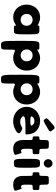

<svg xmlns="http://www.w3.org/2000/svg" viewBox="1354 -2216 1121 3870"><g transform="rotate(90 1915.0 -280.5)"><path d="M72 -256C72 -106 177 15 327 15C362 15 394 7 423 -6C502 -42 496 -57 496 -29C496 -1 499 0 584 0C669 0 672 -7 672 -257C672 -506 669 -513 583 -513C497 -513 495 -512 495 -489C495 -465 500 -481 421 -511C393 -522 361 -528 327 -528C177 -528 72 -406 72 -256ZM260 -256C260 -327 313 -377 380 -377C446 -377 499 -327 499 -256C499 -186 449 -136 380 -136C308 -136 260 -186 260 -256Z M1403 -257C1403 -407 1298 -528 1148 -528C1113 -528 1080 -520 1052 -507C972 -471 979 -456 979 -484C978 -512 976 -513 891 -513C805 -513 803 -502 803 -127C803 249 806 260 892 260C977 260 980 256 980 106C980 -45 974 -32 1054 -2C1082 9 1114 15 1148 15C1298 15 1403 -107 1403 -257ZM1215 -257C1215 -186 1162 -136 1095 -136C1029 -136 976 -186 976 -257C976 -327 1026 -377 1095 -377C1167 -377 1215 -327 1215 -257Z M2086 -257C2086 -407 1981 -528 1831 -528C1796 -528 1763 -520 1735 -507C1655 -471 1662 -456 1662 -484C1661 -512 1659 -513 1574 -513C1488 -513 1486 -502 1486 -127C1486 249 1489 260 1575 260C1660 260 1663 256 1663 106C1663 -45 1657 -32 1737 -2C1765 9 1797 15 1831 15C1981 15 2086 -107 2086 -257ZM1898 -257C1898 -186 1845 -136 1778 -136C1712 -136 1659 -186 1659 -257C1659 -327 1709 -377 1778 -377C1850 -377 1898 -327 1898 -257Z M2380 -626C2407 -588 2411 -589 2527 -656C2643 -723 2645 -727 2601 -783C2556 -838 2552 -838 2454 -752C2355 -666 2353 -663 2380 -626ZM2689 -244V-256C2689 -436 2570 -528 2414 -528C2259 -528 2132 -406 2132 -256C2132 -107 2259 15 2414 15C2471 15 2523 6 2568 -16C2702 -79 2678 -120 2616 -151C2554 -182 2560 -167 2495 -137C2476 -129 2456 -126 2427 -126C2405 -126 2377 -133 2355 -149C2284 -203 2321 -232 2502 -232C2683 -232 2689 -232 2689 -244ZM2348 -389C2365 -404 2389 -413 2419 -413C2445 -413 2467 -406 2484 -392C2536 -348 2513 -330 2419 -330C2324 -330 2301 -347 2348 -389Z M2765 -513C2729 -513 2728 -511 2728 -446C2728 -380 2729 -378 2765 -378C2801 -378 2802 -375 2802 -280V-181C2802 -90 2836 15 2977 15C3014 15 3046 7 3069 -1C3107 -14 3106 -19 3085 -89C3064 -158 3063 -159 3050 -152C3042 -148 3031 -144 3019 -144C2991 -144 2979 -167 2979 -215V-297C2979 -376 2981 -378 3033 -378C3085 -378 3087 -380 3087 -446C3087 -511 3085 -513 3033 -513C2981 -513 2979 -516 2979 -609C2979 -701 2976 -704 2891 -704C2805 -704 2802 -701 2802 -609C2802 -516 2801 -513 2765 -513Z M3271 0C3358 0 3361 -7 3361 -263C3361 -519 3358 -526 3271 -526C3184 -526 3181 -519 3181 -263C3181 -7 3184 0 3271 0ZM3188 -690C3188 -642 3227 -602 3273 -602C3319 -602 3358 -642 3358 -690C3358 -738 3319 -778 3273 -778C3227 -778 3188 -738 3188 -690Z M3488 -513C3452 -513 3451 -511 3451 -446C3451 -380 3452 -378 3488 -378C3524 -378 3525 -375 3525 -280V-181C3525 -90 3559 15 3700 15C3737 15 3769 7 3792 -1C3830 -14 3829 -19 3808 -89C3787 -158 3786 -159 3773 -152C3765 -148 3754 -144 3742 -144C3714 -144 3702 -167 3702 -215V-297C3702 -376 3704 -378 3756 -378C3808 -378 3810 -380 3810 -446C3810 -511 3808 -513 3756 -513C3704 -513 3702 -516 3702 -609C3702 -701 3699 -704 3614 -704C3528 -704 3525 -701 3525 -609C3525 -516 3524 -513 3488 -513Z"/></g></svg>

Font: Hussar Print
Style: Bold
Weight: 700
Foundry: Cannot Into Space Fonts
Version: Version 2.00